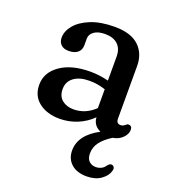

<svg xmlns="http://www.w3.org/2000/svg" viewBox="-129 -578 802 896"><g transform="rotate(20 272.0 -129.5)"><path d="M49 -105.5Q49 -166 104.5 -205Q160 -244 254 -244Q278 -244 301.2 -240.8Q324.5 -237.5 343.5 -232.5V-351.5Q343.5 -390.5 321 -411.5Q298.5 -432.5 258.5 -432.5Q222.5 -432.5 203.2 -418.2Q184 -404 184 -383.5V-350.5Q184 -326.5 168 -313.2Q152 -300 123.5 -300Q98.5 -300 85.2 -313Q72 -326 72 -347.5Q72 -380 97.2 -410.2Q122.5 -440.5 171 -460Q219.5 -479.5 288.5 -479.5Q369 -479.5 408.8 -442.2Q448.5 -405 448.5 -343V-81.5Q448.5 -57.5 470 -57.5Q477.5 -57.5 482 -60Q486.5 -62.5 490 -65Q493.5 -68 496.8 -70.5Q500 -73 504 -73Q522.5 -73 522.5 -52.5Q522.5 -32 504 -13Q485.5 6 455 11Q418 34.5 399.5 59.2Q381 84 381 115.5Q381 141 394.5 153.5Q408 166 427.5 166Q442 166 454.8 159.8Q467.5 153.5 476 140Q486.5 127.5 496.5 130Q503 131 507.2 138Q511.5 145 507 157.5Q500.5 182 472.8 201.8Q445 221.5 402.5 221.5Q353.5 221.5 325.8 196.5Q298 171.5 298 130.5Q298 53.5 392.5 3.5Q354.5 -13.5 352 -53.5Q320.5 -22 278.8 -5Q237 12 192 12Q129 12 89 -19Q49 -50 49 -105.5ZM158.5 -124Q158.5 -88 181 -69.8Q203.5 -51.5 237.5 -51.5Q297.5 -51.5 343.5 -96V-189.5Q325.5 -195.5 305.8 -199Q286 -202.5 264 -202.5Q215.5 -202.5 187 -181.5Q158.5 -160.5 158.5 -124Z"/></g></svg>

Font: Fraunces 9pt SuperSoft
Style: Regular
Weight: 400
Version: Version 1.000;[b76b70a41]